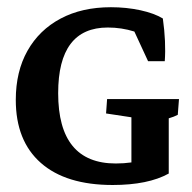

<svg xmlns="http://www.w3.org/2000/svg" viewBox="-20 -512 541 540"><path d="M296.9 8.3Q165.5 8.3 95 -53.7Q24.4 -115.7 24.4 -231Q24.4 -311 57.4 -369.4Q90.3 -427.7 150.4 -459.7Q210.4 -491.7 292 -491.7Q335.4 -491.7 374.8 -483.2Q414.1 -474.6 438 -460Q447.3 -393.6 443.4 -339.8H396.5L357.9 -423.3Q321.8 -434.6 283.2 -434.6Q143.6 -434.6 143.6 -250Q143.6 -52.2 305.7 -52.2Q328.6 -52.2 349.6 -55.2V-182.1L278.3 -192.9L281.2 -233.4H483.4L480 -189Q469.7 -183.6 454.6 -179.2V-23.9Q396.5 8.3 296.9 8.3Z"/></svg>

Font: Markazi Text SemiBold
Style: Regular
Weight: 600
Designer: Borna Izadpanah (Arabic designer), Fiona Ross (Arabic design director) and Florian Runge (Latin designer)
Foundry: Borna Izadpanah and Florian Runge
Version: Version 1.001; ttfautohint (v1.8.3)